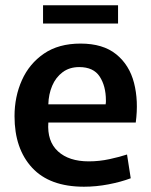

<svg xmlns="http://www.w3.org/2000/svg" viewBox="-20 -696 573 727"><path d="M298 11Q168 11 101.5 -61Q35 -133 35 -256Q35 -330 63 -392.5Q91 -455 146.5 -493Q202 -531 285 -531Q370 -531 420 -490.5Q470 -450 487.5 -382Q505 -314 494 -232H163Q158 -161 199.5 -123Q241 -85 316 -85Q356 -85 395 -93.5Q434 -102 461 -111L475 -21Q438 -7 391 2Q344 11 298 11ZM280 -442Q243 -442 217 -422.5Q191 -403 177.5 -371Q164 -339 163 -301H380Q381 -306 381 -309.5Q381 -313 381 -316Q381 -370 357.5 -406Q334 -442 280 -442ZM143 -607V-676H427V-607Z"/></svg>

Font: Murecho Medium
Style: Regular
Weight: 500
Designer: Neil Summerour
Foundry: Positype
Version: Version 1.010; ttfautohint (v1.8.3)